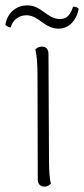

<svg xmlns="http://www.w3.org/2000/svg" viewBox="-50 -688 314 717"><path d="M244 -655C239 -661 233 -663 223 -663C214 -637 203 -617 174 -617C125 -617 106 -668 52 -668C15 -668 -21 -645 -30 -596C-25 -590 -17 -585 -10 -586C-2 -615 22 -631 49 -631C95 -631 115 -581 169 -581C208 -581 236 -613 244 -655ZM133 -94 131 -487C131 -504 122 -514 107 -514C94 -514 87 -508 82 -504C87 -484 90 -451 90 -412L91 -19C91 -1 101 9 115 9C128 9 135 3 140 -2C135 -21 133 -54 133 -94Z"/></svg>

Font: Arima Koshi ExtraLight
Style: Regular
Weight: 275
Designer: Joana Correia and Natanael Gama
Foundry: NDISCOVER
Version: Version 1.019;PS 001.019;hotconv 1.0.88;makeotf.lib2.5.64775